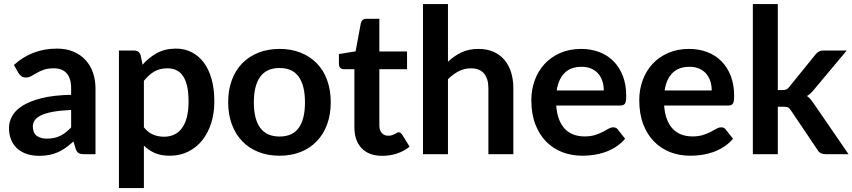

<svg xmlns="http://www.w3.org/2000/svg" viewBox="-20 -763 4218 950"><path d="M396.5 0Q379 0 369.5 -5.2Q360 -10.5 354.5 -26.5L343.5 -63Q324 -45.5 305.5 -32.2Q287 -19 267 -10Q247 -1 224.2 3.5Q201.5 8 174 8Q141.5 8 114 -0.8Q86.5 -9.5 66.5 -27Q46.5 -44.5 35.5 -70.5Q24.5 -96.5 24.5 -131Q24.5 -160 39.8 -188.2Q55 -216.5 90.5 -239.2Q126 -262 185 -277Q244 -292 332 -294V-324Q332 -375.5 310 -400.2Q288 -425 246.5 -425Q216.5 -425 196.8 -418Q177 -411 162 -402.2Q147 -393.5 134.8 -386.5Q122.5 -379.5 107.5 -379.5Q94.5 -379.5 85.5 -386.2Q76.5 -393 71 -402L49 -441.5Q137.5 -522.5 262 -522.5Q307 -522.5 342.5 -507.8Q378 -493 402.5 -466.8Q427 -440.5 439.8 -404Q452.5 -367.5 452.5 -324V0ZM212 -77Q250 -77 277.8 -90.8Q305.5 -104.5 332 -132.5V-219Q278 -216.5 241.8 -209.8Q205.5 -203 183.5 -192.5Q161.5 -182 152 -168Q142.5 -154 142.5 -137.5Q142.5 -105 161.8 -91Q181 -77 212 -77Z M568.5 167.5V-513H644Q668 -513 675.5 -490.5L685.5 -443Q716.5 -478.5 756.8 -500.5Q797 -522.5 851 -522.5Q893 -522.5 927.8 -505Q962.5 -487.5 987.8 -454.2Q1013 -421 1026.8 -372.2Q1040.5 -323.5 1040.5 -260.5Q1040.5 -203 1025 -154Q1009.5 -105 980.8 -69Q952 -33 911.2 -12.8Q870.5 7.5 820 7.5Q776.5 7.5 746.2 -5.8Q716 -19 692 -42.5V167.5ZM808.5 -425Q770 -425 742.8 -408.8Q715.5 -392.5 692 -363V-133Q713 -107 737.8 -96.8Q762.5 -86.5 791.5 -86.5Q819.5 -86.5 842 -97Q864.5 -107.5 880.2 -129Q896 -150.5 904.5 -183.2Q913 -216 913 -260.5Q913 -305.5 905.8 -336.8Q898.5 -368 885 -387.5Q871.5 -407 852.2 -416Q833 -425 808.5 -425Z M1363.5 -521Q1420.5 -521 1467.2 -502.5Q1514 -484 1547.2 -450Q1580.5 -416 1598.5 -367Q1616.5 -318 1616.5 -257.5Q1616.5 -196.5 1598.5 -147.5Q1580.5 -98.5 1547.2 -64Q1514 -29.5 1467.2 -11Q1420.5 7.5 1363.5 7.5Q1306 7.5 1259 -11Q1212 -29.5 1178.8 -64Q1145.5 -98.5 1127.2 -147.5Q1109 -196.5 1109 -257.5Q1109 -318 1127.2 -367Q1145.5 -416 1178.8 -450Q1212 -484 1259 -502.5Q1306 -521 1363.5 -521ZM1363.5 -87.5Q1427.5 -87.5 1458.2 -130.5Q1489 -173.5 1489 -256.5Q1489 -339.5 1458.2 -383Q1427.5 -426.5 1363.5 -426.5Q1298.5 -426.5 1267.2 -382.8Q1236 -339 1236 -256.5Q1236 -174 1267.2 -130.8Q1298.5 -87.5 1363.5 -87.5Z M1872 8Q1805 8 1769.2 -29.8Q1733.5 -67.5 1733.5 -134V-420.5H1681Q1671 -420.5 1664 -427Q1657 -433.5 1657 -446.5V-495.5L1739.5 -509L1765.5 -649Q1768 -659 1775 -664.5Q1782 -670 1793 -670H1857V-508.5H1994V-420.5H1857V-142.5Q1857 -118.5 1868.8 -105Q1880.5 -91.5 1901 -91.5Q1912.5 -91.5 1920.2 -94.2Q1928 -97 1933.8 -100Q1939.5 -103 1944 -105.8Q1948.5 -108.5 1953 -108.5Q1958.5 -108.5 1962 -105.8Q1965.5 -103 1969.5 -97.5L2006.5 -37.5Q1979.5 -15 1944.5 -3.5Q1909.5 8 1872 8Z M2073 0V-743H2196.5V-457.5Q2226.5 -486 2262.5 -503.5Q2298.5 -521 2347 -521Q2389 -521 2421.5 -506.8Q2454 -492.5 2475.8 -466.8Q2497.5 -441 2508.8 -405.2Q2520 -369.5 2520 -326.5V0H2396.5V-326.5Q2396.5 -373.5 2375 -399.2Q2353.5 -425 2309.5 -425Q2277.5 -425 2249.5 -410.5Q2221.5 -396 2196.5 -371V0Z M2855.5 -521Q2904 -521 2945 -505.5Q2986 -490 3015.5 -460.2Q3045 -430.5 3061.8 -387.2Q3078.5 -344 3078.5 -288.5Q3078.5 -260.5 3072.5 -250.8Q3066.5 -241 3049.5 -241H2732Q2735 -201.5 2746 -172.8Q2757 -144 2775 -125.2Q2793 -106.5 2817.8 -97.2Q2842.5 -88 2872.5 -88Q2902.5 -88 2924.2 -95Q2946 -102 2962.2 -110.5Q2978.5 -119 2990.8 -126Q3003 -133 3014.5 -133Q3030 -133 3037.5 -121.5L3073 -76.5Q3052.5 -52.5 3027 -36.2Q3001.5 -20 2973.8 -10.2Q2946 -0.5 2917.2 3.5Q2888.5 7.5 2861.5 7.5Q2808 7.5 2762 -10.2Q2716 -28 2682 -62.8Q2648 -97.5 2628.5 -148.8Q2609 -200 2609 -267.5Q2609 -320 2626 -366.2Q2643 -412.5 2674.8 -446.8Q2706.5 -481 2752.2 -501Q2798 -521 2855.5 -521ZM2858 -432.5Q2804 -432.5 2773.5 -402Q2743 -371.5 2734.5 -315.5H2967.5Q2967.5 -339.5 2960.8 -360.8Q2954 -382 2940.5 -398Q2927 -414 2906.2 -423.2Q2885.5 -432.5 2858 -432.5Z M3389.5 -521Q3438 -521 3479 -505.5Q3520 -490 3549.5 -460.2Q3579 -430.5 3595.8 -387.2Q3612.5 -344 3612.5 -288.5Q3612.5 -260.5 3606.5 -250.8Q3600.5 -241 3583.5 -241H3266Q3269 -201.5 3280 -172.8Q3291 -144 3309 -125.2Q3327 -106.5 3351.8 -97.2Q3376.5 -88 3406.5 -88Q3436.5 -88 3458.2 -95Q3480 -102 3496.2 -110.5Q3512.5 -119 3524.8 -126Q3537 -133 3548.5 -133Q3564 -133 3571.5 -121.5L3607 -76.5Q3586.5 -52.5 3561 -36.2Q3535.5 -20 3507.8 -10.2Q3480 -0.5 3451.2 3.5Q3422.5 7.5 3395.5 7.5Q3342 7.5 3296 -10.2Q3250 -28 3216 -62.8Q3182 -97.5 3162.5 -148.8Q3143 -200 3143 -267.5Q3143 -320 3160 -366.2Q3177 -412.5 3208.8 -446.8Q3240.5 -481 3286.2 -501Q3332 -521 3389.5 -521ZM3392 -432.5Q3338 -432.5 3307.5 -402Q3277 -371.5 3268.5 -315.5H3501.5Q3501.5 -339.5 3494.8 -360.8Q3488 -382 3474.5 -398Q3461 -414 3440.2 -423.2Q3419.5 -432.5 3392 -432.5Z M3828.5 -743V-317.5H3851.5Q3864 -317.5 3871.2 -320.8Q3878.5 -324 3886 -334L4013.5 -491.5Q4021.5 -502 4031.2 -507.5Q4041 -513 4056.5 -513H4169.5L4010 -322.5Q3993 -300 3973 -288Q3983.5 -280.5 3991.8 -270.5Q4000 -260.5 4007.5 -249L4178.5 0H4067Q4052.5 0 4042 -4.8Q4031.5 -9.5 4024.5 -22L3893.5 -216.5Q3886.5 -228 3879 -231.5Q3871.5 -235 3856.5 -235H3828.5V0H3705V-743Z"/></svg>

Font: Lato
Style: Bold
Weight: 700
Designer: Lukasz Dziedzic
Foundry: tyPoland Lukasz Dziedzic
Version: Version 2.007; 2014-02-27